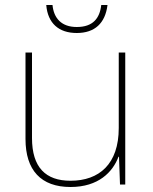

<svg xmlns="http://www.w3.org/2000/svg" viewBox="-20 -738 613 768"><path d="M410 -718H385C379 -665 352 -630 287 -630C226 -630 195 -665 190 -718H165C171 -645 215 -606 287 -606C359 -606 401 -645 410 -718ZM481 -528H455V-226C455 -82 377 -15 262 -15C163 -15 108 -68 108 -186V-528H82V-182C82 -57 144 10 262 10C374 10 431 -50 454 -111H456L460 0H481Z"/></svg>

Font: Noto Sans Malayalam Thin
Style: Regular
Weight: 100
Designer: Jelle Bosma - Monotype Design Team
Foundry: Monotype Imaging Inc.
Version: Version 2.104